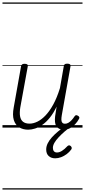

<svg xmlns="http://www.w3.org/2000/svg" viewBox="-20 -1030 686 1550"><path d="M208 17Q166 17 135 -2Q104 -21 91.5 -61Q79 -101 91 -164L150 -495Q153 -506 159 -510.5Q165 -515 179 -515Q194 -515 200.5 -509.5Q207 -504 204 -493L144 -164Q137 -121 142 -91.5Q147 -62 166 -47Q185 -32 219 -32Q249 -32 282 -48Q315 -64 347.5 -98Q380 -132 410 -186.5Q440 -241 464 -319L495 -496Q497 -507 503 -511.5Q509 -516 523 -516Q538 -516 544.5 -511Q551 -506 549 -494L479 -101Q475 -78 475.5 -62.5Q476 -47 483.5 -39Q491 -31 504 -31Q519 -31 532.5 -39Q546 -47 558.5 -60.5Q571 -74 582 -91Q587 -99 594 -100Q601 -101 610 -95Q619 -90 620.5 -83Q622 -76 617 -69Q606 -48 587.5 -28Q569 -8 546 4.5Q523 17 496 17Q474 17 459 10Q444 3 435 -11Q426 -25 424 -45.5Q422 -66 425 -91L437 -169Q412 -117 383 -81Q354 -45 323.5 -23.5Q293 -2 263.5 7.5Q234 17 208 17ZM426 248Q393 248 373 229.5Q353 211 353 177Q353 152 365 127.5Q377 103 398.5 79Q420 55 449.5 30.5Q479 6 513 -20L557 -18V-13Q528 9 501.5 32Q475 55 453.5 78Q432 101 419.5 122.5Q407 144 407 164Q407 181 415.5 191Q424 201 440 201Q459 201 480 188Q501 175 524 150Q529 145 536 143.5Q543 142 551 149Q558 156 559 163Q560 170 555 177Q540 198 518.5 214Q497 230 473 239Q449 248 426 248ZM0 490H646V500H0ZM0 -20H646V0H0ZM0 -505H646V-500H0ZM0 -1010H646V-1000H0Z"/></svg>

Font: Playwrite ZA Guides
Style: Regular
Weight: 400
Designer: Veronika Burian, José Scaglione
Foundry: TypeTogether
Version: Version 1.003